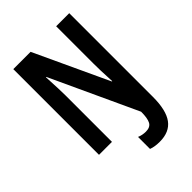

<svg xmlns="http://www.w3.org/2000/svg" viewBox="-262 -823 1131 1131"><g transform="rotate(-45 303.5 -257.5)"><path d="M379 199Q360 199 342 196.5Q324 194 308 188V88Q334 99 363 99Q400 99 413 74.5Q426 50 426 -4L176 -544H173Q176 -489 177.5 -448.5Q179 -408 179 -386V0H71V-714H215L430 -252H433Q430 -306 429 -344Q428 -382 428 -403V-714H537V-17Q537 94 498.5 146.5Q460 199 379 199Z"/></g></svg>

Font: Noto Sans Sinhala ExtraCondensed SemiBold
Style: Regular
Weight: 600
Width: 2
Designer: Jelle Bosma - Monotype Design Team
Foundry: Monotype Imaging Inc.
Version: Version 2.006; ttfautohint (v1.8.4.7-5d5b)